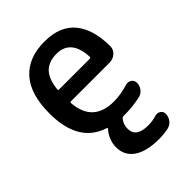

<svg xmlns="http://www.w3.org/2000/svg" viewBox="-217 -661 962 962"><g transform="rotate(-45 264.0 -180.0)"><path d="M150.4 -340.8Q149.4 -334 156.2 -334H373Q380.9 -334 380.9 -340.8Q375 -468.8 274.4 -469.7Q217.8 -469.7 186.5 -437.5Q157.2 -406.2 150.4 -340.8ZM335 196.3Q247.1 196.3 200.2 164.1Q153.3 131.8 153.3 73.2Q153.3 21.5 189.5 -20.5Q194.3 -26.4 187.5 -28.3Q37.1 -76.2 37.1 -283.2Q37.1 -418 98.1 -486.8Q159.2 -555.7 274.4 -555.7Q383.8 -555.7 437.5 -490.2Q491.2 -424.8 491.2 -305.7Q491.2 -282.2 473.6 -266.6Q455.1 -250 429.7 -250H156.2Q149.4 -250 150.4 -242.2Q162.1 -96.7 308.6 -96.7Q355.5 -96.7 411.1 -113.3Q417 -115.2 421.9 -115.2Q432.6 -115.2 441.4 -109.4Q456.1 -99.6 456.1 -82Q456.1 -60.5 442.9 -43.9Q429.7 -27.3 409.2 -23.4Q354.5 -11.7 304.7 -11.7Q301.8 -11.7 298.8 -11.7H291Q284.2 -11.7 279.3 -6.8Q259.8 16.6 259.8 47.9Q259.8 109.4 343.8 109.4Q345.7 109.4 346.7 109.4Q376 109.4 404.3 100.6Q420.9 95.7 434.6 104.5Q448.2 113.3 448.2 128.9Q448.2 151.4 435.5 168Q422.9 184.6 402.3 189.5Q368.2 196.3 335 196.3Z"/></g></svg>

Font: Gen Jyuu Gothic Medium
Style: Regular
Weight: 500
Designer: [Source Han Sans]
Ryoko NISHIZUKA  (kana & ideographs); Paul D. Hunt (Latin, Greek & Cyrillic); Wenlong ZHANG  (bopomofo
Version: Version 1.002.20150607